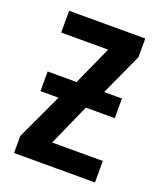

<svg xmlns="http://www.w3.org/2000/svg" viewBox="-107 -610 570 680"><g transform="rotate(20 177.5 -270.0)"><path d="M324 -540V-470L252 -312H319V-238H210L140 -81H331V0H26V-64L107 -238H39V-312H148L214 -458H37V-540Z"/></g></svg>

Font: Avrile Sans Condensed Medium
Style: Regular
Weight: 500
Width: 3
Designer: Monotype Design Team
Foundry: Monotype Imaging Inc.
Version: Version 2.001;September 10, 2019;FontCreator 11.5.0.2425 64-